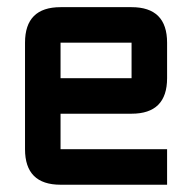

<svg xmlns="http://www.w3.org/2000/svg" viewBox="-20 -508 528 528"><path d="M146.5 -488.3H341.8Q439.5 -488.3 439.5 -390.6V-293Q439.5 -195.3 341.8 -195.3H146.5V-97.7H439.5V0H146.5Q48.8 0 48.8 -97.7V-390.6Q48.8 -488.3 146.5 -488.3ZM341.8 -390.6H146.5V-293H341.8Z"/></svg>

Font: BabelStone Runic Beorhtnoth
Style: Regular
Weight: 400
Designer: Andrew West
Foundry: BabelStone
Version: Version 7.004;November 9, 2023